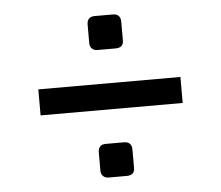

<svg xmlns="http://www.w3.org/2000/svg" viewBox="-43 -658 694 603"><g transform="rotate(-5 304.5 -356.5)"><path d="M252 -527V-586Q252 -598 258 -604.5Q264 -611 276 -611H333Q358 -611 358 -586V-527Q358 -504 333 -504H276Q265 -504 258.5 -510.5Q252 -517 252 -527ZM80 -397H528V-315H80ZM252 -125V-183Q252 -195 258 -201.5Q264 -208 276 -208H333Q358 -208 358 -183V-125Q358 -102 333 -102H276Q265 -102 258.5 -108.5Q252 -115 252 -125Z"/></g></svg>

Font: Exo Medium
Style: Regular
Weight: 500
Designer: Natanael Gama
Foundry: Natanael Gama
Version: Version 1.500; ttfautohint (v1.6)